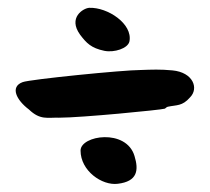

<svg xmlns="http://www.w3.org/2000/svg" viewBox="-20 -546 536 491"><path d="M208 -526C193 -525 153 -501 185 -457C201 -436 213 -423 247 -416C272 -411 307 -422 311 -440C320 -485 255 -528 208 -526ZM466 -297C489 -320 474 -361 421 -366C390 -369 368 -368 340 -367C295 -367 56 -343 38 -336C5 -324 22 -290 54 -266C83 -238 102 -246 131 -245C188 -245 392 -265 401 -268C404 -269 405 -272 409 -273C432 -278 446 -274 466 -297ZM324 -147C303 -218 186 -200 186 -161C186 -109 241 -71 281 -76C332 -82 335 -111 324 -147Z"/></svg>

Font: Carybe
Style: Regular
Weight: 400
Designer: Genilson Lima Santos
Foundry: Genilson Lima Santos
Version: Version 1.010;PS 001.010;hotconv 1.0.70;makeotf.lib2.5.58329